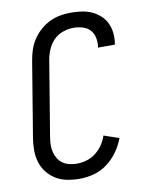

<svg xmlns="http://www.w3.org/2000/svg" viewBox="-85 -804 669 873"><g transform="rotate(-10 250.0 -367.5)"><path d="M212 8Q183 8 154.5 2.5Q126 -3 103 -17Q80 -31 63 -52.5Q46 -74 38 -100.5Q30 -127 30 -156Q30 -185 35 -214L92 -559Q96 -584 104 -608Q112 -632 126.5 -654Q141 -676 161.5 -694Q182 -712 205 -723Q228 -734 253 -738.5Q278 -743 303 -743Q328 -743 352.5 -739.5Q377 -736 398 -726.5Q419 -717 436.5 -701.5Q454 -686 464 -665.5Q474 -645 477 -620.5Q480 -596 476 -571L475 -565H397L398 -569Q401 -590 396.5 -611Q392 -632 378.5 -646.5Q365 -661 344.5 -667Q324 -673 302 -673Q279 -673 254 -664.5Q229 -656 211 -637.5Q193 -619 183 -595.5Q173 -572 169 -548L112 -203Q109 -185 108.5 -167.5Q108 -150 112 -133.5Q116 -117 124.5 -103Q133 -89 146.5 -79.5Q160 -70 177 -66Q194 -62 212 -62Q234 -62 256.5 -68.5Q279 -75 298.5 -90Q318 -105 331.5 -125Q345 -145 352 -167L422 -143Q410 -111 389.5 -82Q369 -53 340.5 -31.5Q312 -10 278.5 -1Q245 8 212 8Z"/></g></svg>

Font: Iosevka SS18
Style: Italic
Weight: 400
Italic angle: -9°
Monospace: yes
Designer: Belleve Invis
Foundry: Belleve Invis
Version: Version 25.1.1; ttfautohint (v1.8.4)